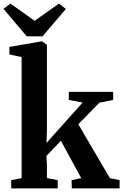

<svg xmlns="http://www.w3.org/2000/svg" viewBox="-40 -1050 687 1070"><path d="M22.5 0V-46L80.5 -57.5V-732L12.5 -746.5V-788.5L188 -819H196L221.5 -800V-322.5L219 -253.5L420.5 -478.5L343.5 -493V-538H591V-493L514 -478L396.5 -357.5L572.5 -57L626.5 -46.5V0H360L359 -46L412.5 -57.5L299.5 -265.5L218.5 -181L221.5 -128.5V-57.5L281.5 -46V0ZM109 -847.5 -20.5 -1000.5 18 -1030 153 -934 288.5 -1030 327 -1000 197 -847.5Z"/></svg>

Font: Merriweather 60pt
Style: Bold
Weight: 700
Version: Version 2.100